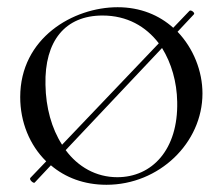

<svg xmlns="http://www.w3.org/2000/svg" viewBox="-20 -500 619 532"><path d="M472 -412 517 -460C522 -464 509 -474 505 -470L460 -423C421 -458 369 -480 306 -480C183 -480 36 -395 36 -231C36 -162 62 -98 108 -53L64 -7C60 -2 73 9 76 6L121 -42C161 -8 213 12 275 12C421 12 541 -104 541 -241C541 -303 516 -366 472 -412ZM106 -265C103 -387 161 -457 264 -457C332 -457 384 -427 420 -380L152 -99C123 -144 107 -202 106 -265ZM305 -9C246 -9 196 -38 162 -84L429 -367C455 -325 470 -273 471 -218C474 -85 401 -9 305 -9Z"/></svg>

Font: Cormorant SC
Style: Regular
Weight: 400
Designer: Christian Thalmann (Catharsis Fonts)
Version: Version 1.000;PS 001.000;hotconv 1.0.70;makeotf.lib2.5.58329